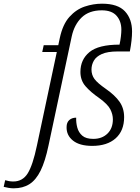

<svg xmlns="http://www.w3.org/2000/svg" viewBox="-150 -781 757 1041"><path d="M-76 240Q-89 240 -104 237.5Q-119 235 -130 232L-122 196Q-113 199 -101.5 201Q-90 203 -78 203Q-27 203 0.5 158.5Q28 114 50 9L158 -499H79L87 -536H166L174 -574Q190 -649 226.5 -689.5Q263 -730 309.5 -745.5Q356 -761 403 -761Q489 -761 527.5 -719.5Q566 -678 566 -610Q566 -588 563 -560.5Q560 -533 554 -502H488Q433 -502 402 -488Q371 -474 358.5 -451.5Q346 -429 346 -404Q346 -375 362 -353Q378 -331 424 -299Q473 -265 498 -229.5Q523 -194 523 -146Q523 -72 477 -31Q431 10 350 10Q282 10 246 -18.5Q210 -47 211 -92Q211 -117 225.5 -130Q240 -143 263 -143Q262 -116 269 -89.5Q276 -63 296 -45.5Q316 -28 356 -28Q403 -28 432.5 -56.5Q462 -85 462 -134Q462 -161 448 -188.5Q434 -216 387 -250Q342 -281 314 -313Q286 -345 286 -391Q286 -458 335 -498.5Q384 -539 498 -539Q503 -561 505.5 -583Q508 -605 508 -620Q508 -666 482 -695.5Q456 -725 402 -725Q333 -725 293 -686.5Q253 -648 239 -584L113 8Q95 94 70 144.5Q45 195 9.5 217.5Q-26 240 -76 240Z"/></svg>

Font: Noto Serif Light
Style: Italic
Weight: 300
Italic angle: -12°
Designer: Monotype Design Team
Foundry: Monotype Imaging Inc.
Version: Version 2.013